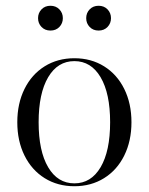

<svg xmlns="http://www.w3.org/2000/svg" viewBox="-20 -636 516 666"><path d="M436 -212Q436 -147 411 -96.5Q386 -46 341 -18Q296 10 238 10Q180 10 135 -18Q90 -46 65 -96.5Q40 -147 40 -212Q40 -277 65 -327.5Q90 -378 135 -406Q180 -434 238 -434Q296 -434 341 -406Q386 -378 411 -327.5Q436 -277 436 -212ZM238 0Q296 0 329 -56Q362 -112 362 -212Q362 -312 329 -368Q296 -424 238 -424Q180 -424 147 -368Q114 -312 114 -212Q114 -112 147 -56Q180 0 238 0ZM155 -616Q174 -616 186 -603.5Q198 -591 198 -573Q198 -555 186 -542.5Q174 -530 155 -530Q136 -530 124 -542.5Q112 -555 112 -573Q112 -591 124 -603.5Q136 -616 155 -616ZM322 -616Q341 -616 353 -603.5Q365 -591 365 -573Q365 -555 353 -542.5Q341 -530 322 -530Q303 -530 291 -542.5Q279 -555 279 -573Q279 -591 291 -603.5Q303 -616 322 -616Z"/></svg>

Font: Libre Caslon Display
Style: Regular
Weight: 400
Designer: Pablo Impallari, Rodrigo Fuenzalida
Foundry: Pablo Impallari, Rodrigo Fuenzalida
Version: Version 1.100; ttfautohint (v1.6) -l 8 -r 50 -G 200 -x 14 -D